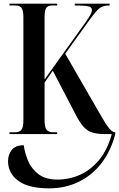

<svg xmlns="http://www.w3.org/2000/svg" viewBox="-20 -734 651 1051"><path d="M32 0V-10H62Q86 -10 97 -23Q108 -36 108 -76V-639Q108 -677 98 -690.5Q88 -704 65 -704H32V-714H293V-704H265Q242 -704 233 -690.5Q224 -677 224 -639V-299L452 -617Q469 -642 476 -655.5Q483 -669 483 -677Q483 -688 477 -693.5Q471 -699 451 -701.5Q431 -704 389 -704V-714H580V-704Q556 -704 540.5 -698Q525 -692 507 -672Q489 -652 460 -611L337 -440L526 -112Q560 -52 578 -31Q596 -10 609 -10H611V0Q587 92 536 158.5Q485 225 411.5 261Q338 297 249 297Q137 297 80.5 256Q24 215 24 148Q24 113 44 87Q64 61 110 61Q116 105 134.5 148Q153 191 191.5 220Q230 249 294 249Q359 249 417.5 223Q476 197 522 142Q568 87 592 0H558Q512 0 484 -9Q456 -18 435 -42.5Q414 -67 391 -113L269 -347L224 -282V-78Q224 -37 235 -23.5Q246 -10 270 -10H293V0Z"/></svg>

Font: Noto Serif Display ExtraCondensed SemiBold
Style: Regular
Weight: 600
Width: 2
Designer: Monotype Design Team
Foundry: Monotype Imaging Inc.
Version: Version 2.009